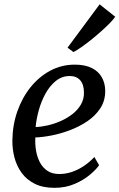

<svg xmlns="http://www.w3.org/2000/svg" viewBox="-20 -873 562 903"><path d="M446.1 -96Q432.4 -76 402.6 -50.9Q372.9 -25.9 330.5 -7.8Q288.1 10.4 236 10.4Q181.7 10.4 143.5 -8.6Q105.4 -27.6 82 -59.8Q58.5 -92.1 48.1 -131.9Q37.6 -171.7 38.2 -212.9Q39.1 -285.2 61.6 -349.4Q84.2 -413.7 123.9 -463Q163.5 -512.3 216.6 -540.7Q269.6 -569 331.7 -569Q380.7 -569 412.2 -552.9Q443.7 -536.9 459.1 -509Q474.6 -481.2 474.8 -446.7Q475.3 -399.6 451.9 -363.9Q428.5 -328.1 390.3 -302.4Q352.1 -276.8 307.6 -260.2Q263.1 -243.6 220.3 -235.5Q177.5 -227.3 146.2 -226.6Q144.4 -195.2 149.5 -164.7Q154.6 -134.2 167.8 -109.2Q180.9 -84.2 203.4 -69.4Q225.8 -54.6 258.6 -54.6Q289.1 -54.6 318.1 -64.4Q347.2 -74.2 374 -92.1Q400.8 -110 423.8 -134.5ZM308.4 -515.5Q271.4 -515.5 242.8 -492.5Q214.2 -469.5 194.1 -433Q174 -396.5 162.5 -354.9Q150.9 -313.2 147.6 -275.5Q175.3 -276.5 206.5 -283.8Q237.8 -291.1 267.7 -304.7Q297.6 -318.2 322.1 -337.5Q346.5 -356.9 360.9 -382Q375.3 -407.2 374.9 -437.6Q374.5 -476.5 356.8 -496Q339.1 -515.5 308.4 -515.5ZM297.6 -648.8 448.5 -852.5 521.8 -794.5Q516.3 -784.9 500 -767.9Q483.7 -751 461.2 -730.6Q438.6 -710.1 413.7 -689.9Q388.9 -669.7 365.7 -653.3Q342.6 -636.8 325.4 -628.1Z"/></svg>

Font: Merriweather Light
Style: Italic
Weight: 300
Italic angle: -7.8°
Designer: Eben Sorkin
Foundry: Eben Sorkin
Version: Version 2.101